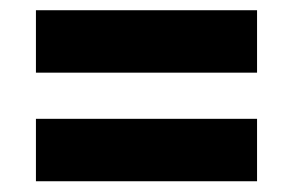

<svg xmlns="http://www.w3.org/2000/svg" viewBox="-20 -492 558 366"><path d="M48.5 -146.5V-265.5H470V-146.5ZM48.5 -353.5V-472.5H470V-353.5Z"/></svg>

Font: Anek Telugu
Style: Bold
Weight: 700
Designer: Omkar Bhoir (Telugu), Yesha Goshar (Latin)
Foundry: Ek Type
Version: Version 1.003